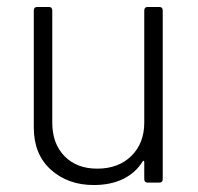

<svg xmlns="http://www.w3.org/2000/svg" viewBox="-20 -524 568 551"><path d="M404 -504H437Q447 -504 447 -494V-10Q447 0 437 0H404Q394 0 394 -10V-59Q394 -62 392 -62.5Q390 -63 389 -60Q368 -27 332.5 -10Q297 7 249 7Q175 7 126 -37Q77 -81 77 -158V-494Q77 -504 87 -504H120Q130 -504 130 -494V-172Q130 -112 165 -76Q200 -40 259 -40Q320 -40 357 -76.5Q394 -113 394 -172V-494Q394 -504 404 -504Z"/></svg>

Font: Barlow Light
Style: Regular
Weight: 300
Designer: Jeremy Tribby
Foundry: Tribby Type
Version: Version 1.422